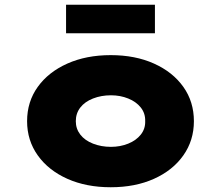

<svg xmlns="http://www.w3.org/2000/svg" viewBox="-20 -778 931 808"><path d="M446 10Q343 10 263.5 -25.5Q184 -61 139 -124Q94 -187 94 -268Q94 -350 139 -412.5Q184 -475 263.5 -510.5Q343 -546 446 -546Q549 -546 628 -510.5Q707 -475 751.5 -412.5Q796 -350 796 -268Q796 -187 751.5 -124Q707 -61 628 -25.5Q549 10 446 10ZM447 -160Q486 -160 519.5 -173.5Q553 -187 572.5 -211.5Q592 -236 591 -268Q592 -301 572.5 -325.5Q553 -350 519.5 -363.5Q486 -377 447 -377Q406 -377 371.5 -363.5Q337 -350 318 -325.5Q299 -301 299 -268Q299 -236 318 -211.5Q337 -187 371.5 -173.5Q406 -160 447 -160ZM258 -638V-758H632V-638Z"/></svg>

Font: Lexend Mega Black
Style: Regular
Weight: 900
Version: Version 1.007